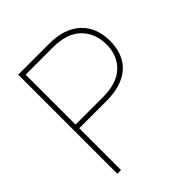

<svg xmlns="http://www.w3.org/2000/svg" viewBox="-191 -826 955 955"><g transform="rotate(-45 286.5 -348.5)"><path d="M114 0H88V-697H306Q379 -697 429 -671.5Q479 -646 504.5 -600.5Q530 -555 530 -493Q530 -431 505 -386.5Q480 -342 429.5 -318Q379 -294 306 -294H114ZM114 -320H306Q406 -320 455.5 -368Q505 -416 505 -492Q505 -571 455.5 -621Q406 -671 306 -671H114Z"/></g></svg>

Font: FreesentationVF
Style: Regular
Weight: 400
Designer: glyphs from Roboto by Christian Robertson / Hangul glyphs from Noto Sans CJK(Source Han Sans) by Jang Soo-young and Kang
Foundry: PT&
Version: Version 2.001;Glyphs 3.3.1 (3343)